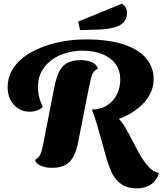

<svg xmlns="http://www.w3.org/2000/svg" viewBox="-20 -904 895 1057"><path d="M561 -231 486 -301Q537 -302 572 -325.5Q607 -349 624.5 -386Q642 -423 642 -466Q642 -518 615 -553.5Q588 -589 541 -607Q494 -625 434 -625Q390 -625 346.5 -613Q303 -601 267.5 -576Q232 -551 210.5 -514Q189 -477 189 -426Q189 -398 194.5 -373.5Q200 -349 216 -316Q202 -302 182.5 -295.5Q163 -289 147 -289Q107 -289 79 -307.5Q51 -326 36.5 -356.5Q22 -387 22 -422Q22 -486 58 -535.5Q94 -585 155.5 -618.5Q217 -652 293.5 -669.5Q370 -687 452 -687Q582 -687 665 -658Q748 -629 787 -580Q826 -531 826 -469Q826 -422 803.5 -381.5Q781 -341 742.5 -310Q704 -279 657 -258.5Q610 -238 561 -231ZM264 20Q232 20 205 8.5Q178 -3 173 -24Q188 -32 196.5 -44.5Q205 -57 210.5 -78Q216 -99 222 -132L279 -424Q289 -474 304.5 -507Q320 -540 348.5 -556.5Q377 -573 426 -573Q462 -573 488.5 -560Q515 -547 518 -525Q503 -518 494 -505Q485 -492 480.5 -472Q476 -452 469 -420L411 -125Q402 -77 385.5 -44.5Q369 -12 340.5 4Q312 20 264 20ZM734 133Q682 133 650 111.5Q618 90 596 48Q585 25 575 -5Q565 -35 555.5 -70Q546 -105 535.5 -143.5Q525 -182 513 -222Q501 -262 486 -301L630 -254Q652 -233 672.5 -197.5Q693 -162 713 -122Q733 -82 755 -45Q777 -8 801.5 17.5Q826 43 855 48Q845 87 813 110Q781 133 734 133ZM421 -738 410 -785 652 -884Q665 -875 672 -863Q679 -851 679 -832Q679 -798 658.5 -779Q638 -760 606 -752Q574 -744 539 -742Z"/></svg>

Font: Sansita Swashed Light
Style: Bold
Weight: 700
Version: Version 1.003